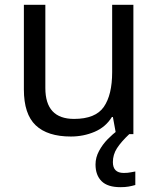

<svg xmlns="http://www.w3.org/2000/svg" viewBox="-20 -556 658 796"><path d="M533 -536V0H461L448 -71H444Q418 -29 372 -9.5Q326 10 274 10Q177 10 128 -36.5Q79 -83 79 -185V-536H168V-191Q168 -63 287 -63Q376 -63 410.5 -113Q445 -163 445 -257V-536ZM448 116Q448 161 493 161Q510 161 521.5 158.5Q533 156 541 155V211Q527 215 513 217.5Q499 220 479 220Q426 220 401 195Q376 170 376 126Q376 97 390.5 70Q405 43 426.5 21Q448 -1 468 -15L516 0Q482 32 465 58.5Q448 85 448 116Z"/></svg>

Font: Noto Sans Lydian
Style: Regular
Weight: 400
Designer: Monotype Design Team
Foundry: Monotype Imaging Inc.
Version: Version 2.002; ttfautohint (v1.8.4.7-5d5b)